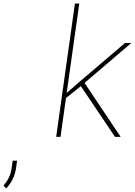

<svg xmlns="http://www.w3.org/2000/svg" viewBox="-273 -770 759 1080"><path d="M405.8 0H374L181.6 -285.6L180.7 -284.7L98.1 -218.3L67.4 0H43L148.4 -750H172.9L102.1 -247.1L169.9 -306.2L430.2 -528.3H465.8L202.6 -303.7ZM-207 172.4 -201.7 133.8H-177.2L-182.1 171.4Q-187.5 210 -202.4 239.3Q-217.3 268.6 -238.3 289.6L-252.9 273.9Q-233.4 250.5 -222.4 227.3Q-211.4 204.1 -207 172.4Z"/></svg>

Font: Robert Sans Thin
Style: Italic
Weight: 100
Italic angle: -8°
Designer: Christian Robertson (extended by Adam Twardoch)
Foundry: Google
Version: Version 12.135;April 2, 2019;FontCreator 11.5.0.2425 64-bit;